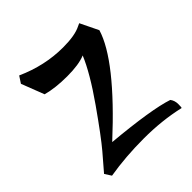

<svg xmlns="http://www.w3.org/2000/svg" viewBox="-146 -584 699 699"><g transform="rotate(-45 203.5 -234.0)"><path d="M385 -33Q395 -20 395 -1.5Q395 17 393 17Q311 -2 217.5 -2Q124 -2 40 12L24 -13Q45 -37 78.5 -76.5Q112 -116 179.5 -212Q247 -308 274 -373Q241 -359 180.5 -359Q120 -359 76 -371L42 -459L59 -485Q150 -444 244 -444Q306 -444 337 -460L348 -465L382 -395Q346 -276 127 -74Q313 -57 385 -33Z"/></g></svg>

Font: Julee
Style: Regular
Weight: 400
Version: Version 1.001